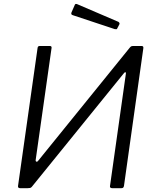

<svg xmlns="http://www.w3.org/2000/svg" viewBox="-20 -982 813 1002"><path d="M240 -742Q251 -742 249 -731L166 -146Q165 -141 169.5 -138.5Q174 -136 180 -144L657 -733Q662 -739 665.5 -740.5Q669 -742 677 -742H719Q730 -742 728 -730L627 -12Q626 -6 623 -3Q620 0 614 0H565Q559 0 556 -3Q553 -6 554 -11L637 -598Q638 -604 634.5 -605Q631 -606 625 -598L146 -7Q142 -2 136.5 -1Q131 0 125 0H85Q73 0 74 -11L176 -731Q177 -742 187 -742ZM371 -958Q373 -961 375.5 -961.5Q378 -962 381 -961L598 -868Q601 -866 603 -862.5Q605 -859 603 -855L592 -834Q591 -830 588 -829.5Q585 -829 579 -830L362 -902Q354 -904 352.5 -908Q351 -912 353 -917Z"/></svg>

Font: Libre Franklin Light
Style: Italic
Weight: 300
Italic angle: -8°
Designer: Pablo Impallari, Rodrigo Fuenzalida, Nhung Nguyen
Foundry: Impallari Type
Version: Version 3.000